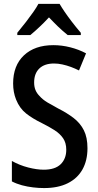

<svg xmlns="http://www.w3.org/2000/svg" viewBox="-20 -956 504 986"><path d="M206.1 9.8Q178.7 9.8 149.7 6.3Q120.6 2.9 92.5 -4.6Q64.5 -12.2 41 -24.4V-129.4Q80.1 -107.4 124.8 -95.9Q169.4 -84.5 204.6 -84.5Q262.7 -84.5 291.5 -112.5Q320.3 -140.6 320.3 -187Q320.3 -222.2 304.2 -245.8Q288.1 -269.5 259.8 -287.6Q231.4 -305.7 194.3 -324.2Q147 -347.2 113.8 -373.5Q80.6 -399.9 62.5 -444.8Q47.4 -482.4 47.4 -527.3Q47.4 -619.6 103 -671.9Q158.7 -724.1 253.9 -724.1Q297.4 -724.1 340.8 -713.1Q384.3 -702.1 421.9 -682.1L385.7 -594.2Q366.2 -604 344.5 -612.1Q322.8 -620.1 300.5 -625Q278.3 -629.9 257.8 -629.9Q208.5 -629.9 181.9 -604.2Q155.3 -578.6 155.3 -532.2Q155.3 -510.7 162.1 -493.9Q168.9 -477.1 182.6 -463.4Q198.7 -444.8 223.6 -429.9Q248.5 -415 277.8 -399.4Q324.2 -376 358.2 -349.9Q392.1 -323.7 410.6 -287.1Q429.2 -250.5 429.2 -194.8Q429.2 -131.8 403.6 -85.9Q377.9 -40 328.1 -15.1Q278.3 9.8 206.1 9.8ZM68.8 -775.9V-787.6Q92.8 -816.4 113.8 -843.8Q134.8 -871.1 151.4 -894.8Q168 -918.5 177.2 -936H286.1Q295.9 -918.9 311.5 -896Q327.1 -873 348.1 -845.5Q369.1 -817.9 395 -787.6V-775.9H327.6Q310.1 -790 300 -799.3Q290 -808.6 277.8 -819.8Q271 -826.2 259.3 -838.1Q247.6 -850.1 231.4 -866.7Q215.3 -849.6 204.8 -838.9Q194.3 -828.1 184.6 -819.3Q172.4 -807.6 159.4 -796.1Q146.5 -784.7 135.7 -775.9Z"/></svg>

Font: Open Sans
Style: Regular
Weight: 600
Width: 3
Foundry: Ascender Corporation
Version: Version 1.000